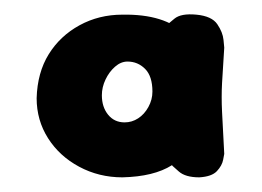

<svg xmlns="http://www.w3.org/2000/svg" viewBox="-20 -523 357 262"><path d="M147 -281Q115 -281 88 -295.5Q61 -310 45.5 -334.5Q30 -359 30 -389Q31 -424 46.5 -449Q62 -474 88.5 -488.5Q115 -503 147 -503Q205 -504 232.5 -476.5Q260 -449 260 -392Q260 -363 249.5 -338Q239 -313 214.5 -297.5Q190 -282 147 -281ZM150 -356Q160 -356 168.5 -361.5Q177 -367 182.5 -377Q188 -387 188 -398Q188 -419 178 -429Q168 -439 154 -439Q145 -439 137 -432Q129 -425 124 -414.5Q119 -404 119 -393Q119 -377 127.5 -366.5Q136 -356 150 -356ZM252 -281Q233 -281 224 -289Q215 -297 215 -297Q210 -346 207.5 -391.5Q205 -437 209 -490Q209 -490 218 -497.5Q227 -505 248 -503Q269 -501 276.5 -490Q284 -479 285 -468.5Q286 -458 286 -458Q284 -428 283 -409.5Q282 -391 283 -370.5Q284 -350 286 -313Q286 -313 284.5 -305Q283 -297 276 -289.5Q269 -282 252 -281Z"/></svg>

Font: Sour Gummy Black
Style: Regular
Weight: 900
Designer: Stefie Justprince
Foundry: Eifetstype
Version: Version 1.000